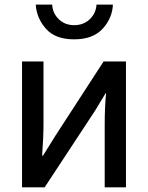

<svg xmlns="http://www.w3.org/2000/svg" viewBox="-20 -801 633 821"><path d="M74.2 0V-538.1H166V-273.4Q166 -215.8 160.2 -135.7H164.1L215.8 -218.8L422.9 -538.1H518.6V0H427.7V-266.6Q427.7 -343.8 433.6 -402.3H431.6L386.7 -328.1L170.9 0ZM132.8 -781.2H203.1Q205.1 -744.1 231.4 -718.8Q257.8 -693.4 296.9 -693.4Q337.9 -693.4 364.3 -719.2Q390.6 -745.1 392.6 -781.2H462.9Q460 -722.7 418.5 -677.7Q377 -632.8 296.9 -632.8Q216.8 -632.8 176.8 -677.7Q136.7 -722.7 132.8 -781.2Z"/></svg>

Font: Gothic A1 Medium
Style: Regular
Weight: 500
Designer: HanYang I&C Co.,Ltd.
Foundry: HanYang I&C Co.,Ltd.
Version: Version 2.50